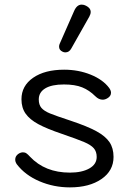

<svg xmlns="http://www.w3.org/2000/svg" viewBox="-20 -802 557 832"><path d="M53 -90Q46 -100 46 -110Q46 -120 51.5 -127.5Q57 -135 66 -139Q74 -142 79 -142Q88 -142 94.5 -137.5Q101 -133 110 -123Q175 -54 283 -54Q335 -54 367 -72Q399 -90 399 -122Q399 -145 386.5 -159.5Q374 -174 344.5 -186.5Q315 -199 248 -222Q183 -244 146 -264Q109 -284 91 -309.5Q73 -335 73 -372Q73 -430 123.5 -465Q174 -500 258 -500Q320 -500 373 -478.5Q426 -457 453 -421Q461 -410 461 -400Q461 -385 445 -376Q435 -370 425 -370Q408 -370 393 -385Q367 -411 336 -423.5Q305 -436 257 -436Q204 -436 176 -419Q148 -402 148 -371Q148 -348 159.5 -334.5Q171 -321 196.5 -310.5Q222 -300 286 -279Q358 -255 397.5 -233.5Q437 -212 454.5 -186Q472 -160 472 -122Q472 -62 419.5 -26Q367 10 283 10Q213 10 151 -16.5Q89 -43 53 -90ZM236 -600Q236 -607 239 -613L301 -754Q313 -782 334 -782Q344 -782 353 -777Q373 -767 373 -750Q373 -741 367 -730L289 -592Q280 -575 263 -575Q257 -575 251 -578Q236 -585 236 -600Z"/></svg>

Font: Kodchasan
Style: Regular
Weight: 400
Version: Version 1.000; ttfautohint (v1.6)